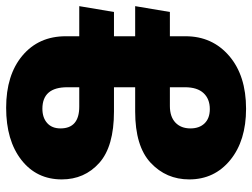

<svg xmlns="http://www.w3.org/2000/svg" viewBox="-118 -684 821 625"><g transform="rotate(-90 292.5 -371.5)"><path d="M487 -342H585L566 -229H487V-178Q487 -91 423 -36Q359 19 251 19Q147 19 84 -32.5Q21 -84 21 -166Q21 -241 75 -291.5Q129 -342 242 -342H321V-411H242Q128 -411 74.5 -459Q21 -507 21 -581Q21 -663 84.5 -712.5Q148 -762 254 -762Q361 -762 424 -709Q487 -656 487 -568V-524H585L566 -411H487ZM258 -524H321V-563Q321 -644 251 -644Q222 -644 204.5 -628.5Q187 -613 187 -585Q187 -524 258 -524ZM321 -180V-229H260Q225 -229 206 -211Q187 -193 187 -162Q187 -133 203.5 -116Q220 -99 250 -99Q283 -99 302 -119.5Q321 -140 321 -180Z"/></g></svg>

Font: FiraGO ExtraBold
Style: Regular
Weight: 800
Designer: bBox Type
Foundry: bBox Type GmbH
Version: Version 1.001;PS 001.001;hotconv 1.0.88;makeotf.lib2.5.64775